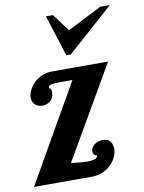

<svg xmlns="http://www.w3.org/2000/svg" viewBox="-85 -809 649 868"><g transform="rotate(-10 240.0 -375.0)"><path d="M0 0 254.9 -445.8H199.2Q187.5 -445.8 177.5 -445.3Q167.5 -444.8 159.9 -443.4Q152.3 -441.9 148.2 -438.7Q144 -435.5 144 -430.2Q144 -427.7 145.8 -427.2Q147.5 -426.8 149.4 -425.3Q151.4 -423.8 153.1 -420.4Q154.8 -417 154.8 -408.2Q154.8 -394 150.1 -384Q145.5 -374 137.9 -367.7Q130.4 -361.3 120.8 -358.2Q111.3 -355 101.1 -355Q92.3 -355 84.2 -357.9Q76.2 -360.8 69.6 -366.2Q63 -371.6 59.1 -379.9Q55.2 -388.2 55.2 -398.9Q55.2 -414.1 63.2 -431.9Q71.3 -449.7 86.2 -464.8Q101.1 -480 122.6 -490Q144 -500 170.9 -500H428.2L183.1 -77.1Q189.5 -76.7 198.2 -75.7Q207 -74.7 217.3 -73.5Q227.5 -72.3 238 -71.5Q248.5 -70.8 258.8 -70.8Q277.3 -70.8 290.5 -75Q303.7 -79.1 306.2 -90.8Q296.4 -91.8 291.7 -97.7Q287.1 -103.5 287.1 -111.8Q287.1 -119.1 290.8 -126.7Q294.4 -134.3 301.3 -140.4Q308.1 -146.5 318.6 -150.6Q329.1 -154.8 342.8 -154.8Q366.2 -154.8 376.7 -141.1Q387.2 -127.4 387.2 -106.9Q387.2 -89.8 378.9 -70.8Q370.6 -51.8 355 -36.1Q339.4 -20.5 316.7 -10.3Q293.9 0 265.1 0ZM268.1 -561H247.1L187 -750H219.2L278.8 -669.9L436 -750H480Z"/></g></svg>

Font: Lobster
Style: Regular
Weight: 400
Designer: Pablo Impallari
Foundry: Pablo Impallari
Version: Version 1.007; ttfautohint (v1.1) -l 8 -r 50 -G 50 -x 14 -D 